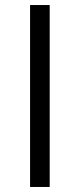

<svg xmlns="http://www.w3.org/2000/svg" viewBox="-20 -743 316 763"><path d="M99.5 -723H177.5V0H99.5Z"/></svg>

Font: Public Sans Light
Style: Regular
Weight: 300
Designer: The Public Sans Project Authors: Dan O. Williams and USWDS (Libre Franklin designed by Pablo Impallari and Rodrigo Fuenz
Version: Version 1.007